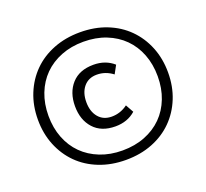

<svg xmlns="http://www.w3.org/2000/svg" viewBox="-119 -821 1044 973"><g transform="rotate(-20 403.0 -334.0)"><path d="M403 10Q325 10 260 -15.5Q195 -41 149 -87Q103 -133 77.5 -196Q52 -259 52 -334Q52 -409 77.5 -472Q103 -535 149 -581Q195 -627 260 -652.5Q325 -678 403 -678Q482 -678 546.5 -652.5Q611 -627 657 -581Q703 -535 728.5 -472Q754 -409 754 -334Q754 -259 728.5 -196Q703 -133 657 -87Q611 -41 546.5 -15.5Q482 10 403 10ZM403 -41Q470 -41 524.5 -62.5Q579 -84 617.5 -122.5Q656 -161 677 -215Q698 -269 698 -334Q698 -399 677 -453Q656 -507 617.5 -545.5Q579 -584 524.5 -605.5Q470 -627 403 -627Q337 -627 282.5 -605.5Q228 -584 189.5 -545.5Q151 -507 130 -453Q109 -399 109 -334Q109 -269 130 -215Q151 -161 189.5 -122.5Q228 -84 282.5 -62.5Q337 -41 403 -41ZM411 -168Q335 -168 293.5 -214Q252 -260 252 -334Q252 -408 293.5 -454Q335 -500 411 -500Q476 -500 520 -461L496 -417Q457 -447 410 -447Q365 -447 339 -416Q313 -385 313 -334Q313 -283 339 -252Q365 -221 410 -221Q457 -221 496 -250L520 -207Q476 -168 411 -168Z"/></g></svg>

Font: Gantari
Style: Regular
Weight: 400
Designer: Anugrah Pasau
Foundry: Lafontype
Version: Version 1.000; ttfautohint (v1.8.4)